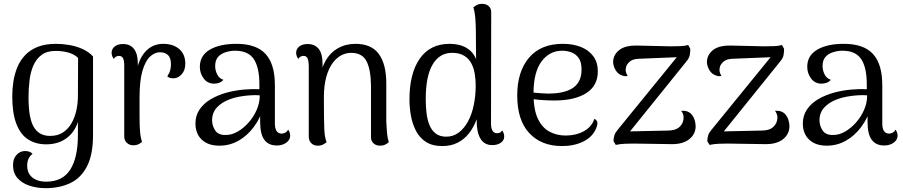

<svg xmlns="http://www.w3.org/2000/svg" viewBox="-20 -750 4719 1003"><path d="M218 233Q173 233 134 220Q95 207 71.5 180.5Q48 154 48 113Q48 79 66.5 59Q85 39 110 39Q138 39 150 54Q135 65 128.5 80.5Q122 96 122 115Q122 143 134.5 161.5Q147 180 169.5 189.5Q192 199 221 199Q307 199 347 136Q387 73 387 -45Q387 -59 387 -77.5Q387 -96 387 -113Q369 -58 326 -27Q283 4 221 4Q167 4 127 -21.5Q87 -47 65.5 -103Q44 -159 44 -248Q44 -286 50 -324.5Q56 -363 70.5 -398.5Q85 -434 111 -461.5Q137 -489 176.5 -505Q216 -521 272 -521Q306 -521 341.5 -515Q377 -509 410 -494.5Q443 -480 466 -455V-45Q466 59 434 120Q402 181 346 207Q290 233 218 233ZM242 -40Q282 -40 309.5 -58.5Q337 -77 354 -107Q371 -137 379 -174Q387 -211 387 -248L388 -447Q370 -466 338.5 -475Q307 -484 271 -484Q225 -484 197 -463Q169 -442 154 -407Q139 -372 134 -328.5Q129 -285 129 -240Q129 -133 156.5 -86.5Q184 -40 242 -40Z M675 9Q657 9 643 -3.5Q629 -16 629 -38V-406Q629 -435 622.5 -446.5Q616 -458 601 -458Q596 -458 588 -455Q580 -452 575 -442Q563 -457 563 -474Q563 -494 579 -507Q595 -520 623 -520Q661 -520 681 -493Q701 -466 700 -411V-345H688Q698 -432 736 -476.5Q774 -521 833 -521Q884 -521 916 -494Q948 -467 948 -417Q948 -384 930 -363Q912 -342 889 -341Q865 -340 854 -351Q866 -370 869.5 -384.5Q873 -399 873 -415Q873 -447 858 -462Q843 -477 815 -477Q788 -477 763.5 -454Q739 -431 724 -379.5Q709 -328 709 -241Q709 -182 709 -143Q709 -104 710.5 -79.5Q712 -55 714.5 -39Q717 -23 722 -9Q716 -3 704.5 3Q693 9 675 9Z M1426 10Q1383 10 1361 -19.5Q1339 -49 1339 -114V-203L1358 -194Q1341 -134 1306.5 -87.5Q1272 -41 1226 -15Q1180 11 1126 11Q1067 11 1034 -20.5Q1001 -52 1001 -105Q1001 -146 1022.5 -178Q1044 -210 1081.5 -232Q1119 -254 1167 -267Q1209 -278 1253.5 -282Q1298 -286 1335 -284V-310Q1335 -397 1306 -441Q1277 -485 1208 -485Q1184 -485 1159.5 -477.5Q1135 -470 1119.5 -453Q1104 -436 1104 -404Q1104 -384 1114 -362.5Q1124 -341 1147 -333Q1138 -322 1125 -317.5Q1112 -313 1099 -313Q1064 -313 1044 -340Q1024 -367 1024 -401Q1024 -460 1076 -490.5Q1128 -521 1215 -521Q1319 -521 1367.5 -468Q1416 -415 1416 -305V-105Q1416 -52 1452 -52Q1460 -52 1470 -57Q1480 -62 1485 -73Q1491 -65 1493.5 -56.5Q1496 -48 1496 -42Q1496 -20 1476 -5Q1456 10 1426 10ZM1162 -45Q1191 -45 1221.5 -62.5Q1252 -80 1278 -109Q1304 -138 1320.5 -175Q1337 -212 1337 -252Q1314 -254 1285.5 -252Q1257 -250 1230 -245Q1203 -240 1182 -232Q1138 -216 1113 -188.5Q1088 -161 1088 -122Q1088 -92 1105 -67.5Q1122 -43 1162 -45Z M1640 11Q1619 11 1606 -2Q1593 -15 1593 -37V-406Q1592 -435 1586 -446.5Q1580 -458 1565 -458Q1560 -458 1552 -455Q1544 -452 1539 -442Q1527 -457 1527 -474Q1527 -494 1543 -507Q1559 -520 1587 -520Q1625 -520 1645 -494.5Q1665 -469 1665 -417V-347L1650 -329Q1656 -389 1680.5 -432Q1705 -475 1745.5 -498Q1786 -521 1837 -521Q1920 -521 1959 -468Q1998 -415 1998 -313V-114Q1999 -88 2001.5 -58.5Q2004 -29 2011 -7Q2003 0 1992 5.5Q1981 11 1965 11Q1945 11 1931.5 -1Q1918 -13 1918 -33V-303Q1917 -387 1894.5 -430.5Q1872 -474 1814 -474Q1789 -474 1764.5 -462Q1740 -450 1719 -422.5Q1698 -395 1685 -350Q1672 -305 1672 -241Q1672 -181 1672.5 -142Q1673 -103 1674 -78Q1675 -53 1678 -37Q1681 -21 1686 -7Q1680 -2 1668.5 4.5Q1657 11 1640 11Z M2291 13Q2238 13 2204.5 -9Q2171 -31 2152.5 -67.5Q2134 -104 2126.5 -146.5Q2119 -189 2119 -230Q2119 -367 2173 -444Q2227 -521 2329 -521Q2381 -521 2416.5 -500Q2452 -479 2467 -441L2466 -575Q2466 -613 2463.5 -648.5Q2461 -684 2453 -712Q2459 -717 2470.5 -723.5Q2482 -730 2499 -730Q2519 -730 2532.5 -718.5Q2546 -707 2546 -686L2545 -105Q2545 -78 2553.5 -66Q2562 -54 2576 -54Q2582 -54 2590 -56.5Q2598 -59 2603 -69Q2609 -61 2611.5 -52.5Q2614 -44 2614 -37Q2614 -17 2596.5 -4.5Q2579 8 2552 8Q2510 8 2490 -25.5Q2470 -59 2470 -120V-209L2492 -220Q2485 -170 2470 -127.5Q2455 -85 2430 -53.5Q2405 -22 2370.5 -4.5Q2336 13 2291 13ZM2311 -36Q2348 -36 2376.5 -57.5Q2405 -79 2425 -116Q2445 -153 2455 -201.5Q2465 -250 2465 -304Q2465 -334 2460 -364.5Q2455 -395 2442 -419.5Q2429 -444 2404.5 -459Q2380 -474 2342 -474Q2276 -474 2240 -413Q2204 -352 2204 -233Q2204 -196 2208 -161Q2212 -126 2223 -98Q2234 -70 2255.5 -53Q2277 -36 2311 -36Z M2916 13Q2808 13 2745 -54.5Q2682 -122 2682 -251Q2682 -376 2743.5 -448.5Q2805 -521 2920 -521Q2974 -521 3015 -504.5Q3056 -488 3079.5 -456Q3103 -424 3103 -377Q3103 -302 3042.5 -263.5Q2982 -225 2876 -225Q2834 -225 2796 -228.5Q2758 -232 2719 -240L2721 -273Q2746 -268 2779.5 -265Q2813 -262 2845 -261Q2880 -261 2911.5 -267Q2943 -273 2967 -287Q2991 -301 3004.5 -325.5Q3018 -350 3018 -387Q3018 -426 3003 -447Q2988 -468 2965 -476.5Q2942 -485 2917 -485Q2850 -485 2808.5 -428.5Q2767 -372 2767 -261Q2767 -178 2789.5 -130.5Q2812 -83 2850 -62.5Q2888 -42 2935 -42Q2989 -42 3030 -64.5Q3071 -87 3085 -129Q3095 -125 3099.5 -114.5Q3104 -104 3094 -79Q3075 -34 3027 -10.5Q2979 13 2916 13Z M3197 7 3185 -12Q3185 -29 3189.5 -43Q3194 -57 3206 -71L3526 -464L3538 -452L3317 -443Q3287 -442 3271.5 -429.5Q3256 -417 3251 -402Q3247 -388 3249.5 -375.5Q3252 -363 3259 -354Q3254 -352 3248 -352Q3242 -352 3235 -354Q3209 -361 3196 -383.5Q3183 -406 3183 -426Q3183 -462 3213.5 -487.5Q3244 -513 3308 -512L3482 -508Q3513 -508 3536 -509Q3559 -510 3575 -515L3586 -495Q3586 -476 3583 -461Q3580 -446 3565 -428L3257 -46L3244 -63L3472 -68Q3509 -69 3527 -84.5Q3545 -100 3549 -120Q3553 -135 3549.5 -149Q3546 -163 3538 -171Q3553 -172 3563 -170Q3583 -165 3594 -151Q3605 -137 3609.5 -120.5Q3614 -104 3614 -91Q3614 -50 3581.5 -23.5Q3549 3 3491 3L3291 0Q3270 0 3244.5 1Q3219 2 3197 7Z M3687 7 3675 -12Q3675 -29 3679.5 -43Q3684 -57 3696 -71L4016 -464L4028 -452L3807 -443Q3777 -442 3761.5 -429.5Q3746 -417 3741 -402Q3737 -388 3739.5 -375.5Q3742 -363 3749 -354Q3744 -352 3738 -352Q3732 -352 3725 -354Q3699 -361 3686 -383.5Q3673 -406 3673 -426Q3673 -462 3703.5 -487.5Q3734 -513 3798 -512L3972 -508Q4003 -508 4026 -509Q4049 -510 4065 -515L4076 -495Q4076 -476 4073 -461Q4070 -446 4055 -428L3747 -46L3734 -63L3962 -68Q3999 -69 4017 -84.5Q4035 -100 4039 -120Q4043 -135 4039.5 -149Q4036 -163 4028 -171Q4043 -172 4053 -170Q4073 -165 4084 -151Q4095 -137 4099.5 -120.5Q4104 -104 4104 -91Q4104 -50 4071.5 -23.5Q4039 3 3981 3L3781 0Q3760 0 3734.5 1Q3709 2 3687 7Z M4599 10Q4556 10 4534 -19.5Q4512 -49 4512 -114V-203L4531 -194Q4514 -134 4479.5 -87.5Q4445 -41 4399 -15Q4353 11 4299 11Q4240 11 4207 -20.5Q4174 -52 4174 -105Q4174 -146 4195.5 -178Q4217 -210 4254.5 -232Q4292 -254 4340 -267Q4382 -278 4426.5 -282Q4471 -286 4508 -284V-310Q4508 -397 4479 -441Q4450 -485 4381 -485Q4357 -485 4332.5 -477.5Q4308 -470 4292.5 -453Q4277 -436 4277 -404Q4277 -384 4287 -362.5Q4297 -341 4320 -333Q4311 -322 4298 -317.5Q4285 -313 4272 -313Q4237 -313 4217 -340Q4197 -367 4197 -401Q4197 -460 4249 -490.5Q4301 -521 4388 -521Q4492 -521 4540.5 -468Q4589 -415 4589 -305V-105Q4589 -52 4625 -52Q4633 -52 4643 -57Q4653 -62 4658 -73Q4664 -65 4666.5 -56.5Q4669 -48 4669 -42Q4669 -20 4649 -5Q4629 10 4599 10ZM4335 -45Q4364 -45 4394.5 -62.5Q4425 -80 4451 -109Q4477 -138 4493.5 -175Q4510 -212 4510 -252Q4487 -254 4458.5 -252Q4430 -250 4403 -245Q4376 -240 4355 -232Q4311 -216 4286 -188.5Q4261 -161 4261 -122Q4261 -92 4278 -67.5Q4295 -43 4335 -45Z"/></svg>

Font: Arima
Style: Regular
Weight: 400
Designer: Joana Correia and Natanael Gama
Foundry: NDISCOVER
Version: Version 1.101;gftools[0.9.23]